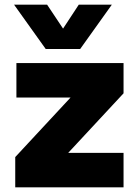

<svg xmlns="http://www.w3.org/2000/svg" viewBox="-20 -799 573 819"><path d="M457 -779 322 -590H175L40 -779H181L249 -677L316 -779ZM50 -530H507V-401L271 -147H507V0H45V-129L281 -383H50Z"/></svg>

Font: Be Vietnam Black
Style: Regular
Weight: 900
Designer: Lam Bao; Tony Le; Vietanh Nguyen
Foundry: Yellow Type Foundry
Version: Version 5.000